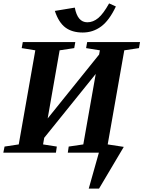

<svg xmlns="http://www.w3.org/2000/svg" viewBox="-26 -904 850 1137"><path d="M611.8 -48.8 707 -34.2 560.5 212.9H499.5L559.6 0H375.5L380.9 -36.1L467.3 -48.8L541 -466.3L235.8 -87.9L229 -48.8L310.5 -36.1L305.2 0H-6.3L1 -36.1L85 -48.8L183.1 -606L102.5 -619.1L108.9 -654.8H419.9L413.6 -619.1L327.1 -606L256.3 -202.6L561 -581.1L565.4 -606L483.9 -619.1L490.2 -654.8H803.2L796.9 -619.1L710 -606ZM491.2 -772Q525.4 -772 555.7 -797.1Q585.9 -822.3 620.1 -883.8L660.2 -865.7Q621.1 -782.7 572.8 -747.1Q524.4 -711.4 463.9 -711.4Q400.9 -711.4 361.1 -741.2Q321.3 -771 298.8 -839.4L417 -858.9Q433.1 -772 491.2 -772Z"/></svg>

Font: Tinos
Style: Bold Italic
Weight: 700
Italic angle: -16.333°
Designer: Steve Matteson
Foundry: Monotype Imaging Inc.
Version: Version 1.23